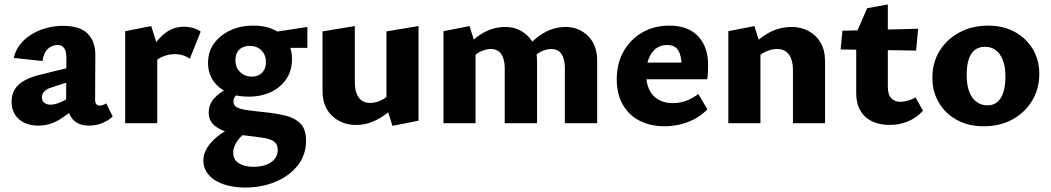

<svg xmlns="http://www.w3.org/2000/svg" viewBox="-20 -553 4718 862"><path d="M379 11Q327 11 301.5 -24Q276 -59 277 -123L278 -283Q279 -304 275.5 -319Q272 -334 263 -342.5Q254 -351 239 -351Q224 -351 209.5 -344Q195 -337 184.5 -320.5Q174 -304 171 -279L42 -293Q49 -326 69.5 -352.5Q90 -379 120.5 -398Q151 -417 187.5 -427Q224 -437 262 -437Q340 -437 374.5 -401Q409 -365 408 -304L407 -104Q407 -92 412.5 -85.5Q418 -79 426 -79Q434 -79 441.5 -81.5Q449 -84 457 -89L486 -30Q468 -13 440.5 -1Q413 11 379 11ZM153 11Q97 11 64.5 -18.5Q32 -48 32 -96Q32 -128 46.5 -152Q61 -176 92.5 -193Q124 -210 174 -221L338 -261L343 -203L213 -161Q189 -154 178.5 -142Q168 -130 168 -116Q168 -101 178.5 -92Q189 -83 207 -83Q229 -83 259.5 -97.5Q290 -112 327 -132L336 -87Q292 -43 247 -16Q202 11 153 11Z M542 0V-413L659 -436L686 -350V0ZM657 -255 633 -286Q666 -354 708.5 -393.5Q751 -433 805 -433Q827 -433 846.5 -427.5Q866 -422 881 -411L832 -289Q819 -299 802 -304.5Q785 -310 766 -310Q734 -310 705 -296.5Q676 -283 657 -255Z M1081 289Q1027 289 984 274.5Q941 260 917 232Q893 204 893 167Q893 119 941 73Q989 27 1085 -7L1114 23Q1071 46 1049 75Q1027 104 1027 133Q1027 164 1052.5 180Q1078 196 1118 196Q1147 196 1172.5 187.5Q1198 179 1212.5 161.5Q1227 144 1227 120Q1227 95 1211 83Q1195 71 1163.5 66Q1132 61 1087 56Q1045 52 1006 41.5Q967 31 942 9.5Q917 -12 917 -48Q917 -80 935.5 -104Q954 -128 986 -147Q1018 -166 1058 -182L1086 -151Q1064 -142 1046 -129.5Q1028 -117 1028 -98Q1028 -80 1043 -71.5Q1058 -63 1090 -58.5Q1122 -54 1171 -49Q1219 -44 1261 -34Q1303 -24 1328.5 1.5Q1354 27 1354 78Q1354 143 1316 190.5Q1278 238 1216 263.5Q1154 289 1081 289ZM1096 -119Q1041 -119 1000 -138.5Q959 -158 936.5 -192Q914 -226 914 -271Q914 -321 941 -358Q968 -395 1013.5 -416.5Q1059 -438 1117 -438Q1198 -438 1244.5 -397Q1291 -356 1291 -288Q1291 -237 1266 -199Q1241 -161 1196.5 -140Q1152 -119 1096 -119ZM1110 -209Q1130 -209 1144 -217Q1158 -225 1166 -239.5Q1174 -254 1174 -273Q1174 -306 1154 -326.5Q1134 -347 1100 -347Q1071 -347 1054 -330Q1037 -313 1037 -282Q1037 -260 1046.5 -244Q1056 -228 1072.5 -218.5Q1089 -209 1110 -209ZM1187 -338 1177 -404 1360 -432V-338Z M1579 8Q1514 8 1471 -33Q1428 -74 1428 -143V-412L1573 -436V-182Q1573 -141 1590 -116Q1607 -91 1642 -91Q1659 -91 1677 -97Q1695 -103 1711 -114.5Q1727 -126 1738 -142L1775 -101Q1747 -67 1715.5 -43Q1684 -19 1650.5 -5.5Q1617 8 1579 8ZM1742 12 1715 -74V-412L1859 -436V-11Z M2516 0V-248Q2516 -287 2501 -310Q2486 -333 2454 -333Q2431 -333 2405.5 -319.5Q2380 -306 2366 -281L2329 -322Q2357 -357 2387 -381.5Q2417 -406 2450 -419Q2483 -432 2519 -432Q2579 -432 2620 -391.5Q2661 -351 2661 -281V0ZM2246 0V-248Q2246 -287 2230.5 -310Q2215 -333 2184 -333Q2168 -333 2150.5 -327Q2133 -321 2117.5 -309.5Q2102 -298 2091 -281L2055 -322Q2084 -357 2114 -381.5Q2144 -406 2178 -419Q2212 -432 2249 -432Q2308 -432 2349.5 -391.5Q2391 -351 2391 -281V0ZM1971 0V-413L2088 -436L2115 -350V0Z M2964 14Q2901 14 2852.5 -10.5Q2804 -35 2776.5 -82.5Q2749 -130 2749 -197Q2749 -269 2780 -323Q2811 -377 2864 -407.5Q2917 -438 2985 -438Q3069 -438 3114 -390.5Q3159 -343 3159 -263Q3159 -248 3158.5 -231Q3158 -214 3155 -197H3040V-257Q3040 -303 3025 -327Q3010 -351 2975 -351Q2945 -351 2924 -334.5Q2903 -318 2892 -288.5Q2881 -259 2881 -221Q2881 -158 2913 -124Q2945 -90 3001 -90Q3032 -90 3060.5 -100.5Q3089 -111 3115 -131L3156 -62Q3126 -32 3092 -15.5Q3058 1 3025 7.5Q2992 14 2964 14ZM2816 -197 2832 -272H3146V-197Z M3540 0V-241Q3540 -283 3522 -308Q3504 -333 3469 -333Q3452 -333 3433 -327Q3414 -321 3398 -309.5Q3382 -298 3372 -281L3334 -322Q3363 -357 3394.5 -381.5Q3426 -406 3460.5 -419Q3495 -432 3534 -432Q3576 -432 3610.5 -413.5Q3645 -395 3664.5 -361Q3684 -327 3684 -281V0ZM3250 0V-413L3367 -436L3394 -350V0Z M3975 8Q3930 8 3896 -8Q3862 -24 3843 -56Q3824 -88 3824 -134V-403L3873 -516L3966 -533V-163Q3966 -128 3981.5 -112Q3997 -96 4022 -96Q4037 -96 4055.5 -101Q4074 -106 4090 -116L4124 -56Q4094 -23 4055 -7.5Q4016 8 3975 8ZM4093 -326 3754 -331 3762 -415 4102 -424Z M4396 14Q4329 14 4277 -14Q4225 -42 4195.5 -91.5Q4166 -141 4166 -204Q4166 -273 4199 -325.5Q4232 -378 4288.5 -408Q4345 -438 4417 -438Q4483 -438 4534.5 -410.5Q4586 -383 4616 -334Q4646 -285 4646 -221Q4646 -154 4613.5 -100.5Q4581 -47 4525 -16.5Q4469 14 4396 14ZM4413 -80Q4442 -80 4460 -97Q4478 -114 4486 -143Q4494 -172 4494 -208Q4494 -254 4482 -284Q4470 -314 4449.5 -328.5Q4429 -343 4402 -343Q4373 -343 4354.5 -327Q4336 -311 4328 -283Q4320 -255 4320 -216Q4320 -170 4332 -140Q4344 -110 4365 -95Q4386 -80 4413 -80Z"/></svg>

Font: Ysabeau Office ExtraBold
Style: Regular
Weight: 800
Designer: Christian Thalmann (Catharsis Fonts)
Version: Version 2.001;gftools[0.9.30]; featfreeze: tnum,lnum,ss02